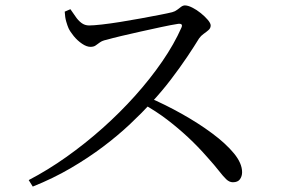

<svg xmlns="http://www.w3.org/2000/svg" viewBox="-20 -706 1040 709"><path d="M86 -41Q157 -78 226 -127Q295 -176 359 -233Q423 -290 479 -352.5Q535 -415 579 -479Q623 -543 650 -604Q657 -620 638 -618Q612 -614 575 -606Q538 -598 499.5 -589.5Q461 -581 427.5 -573Q394 -565 373 -559Q358 -556 349 -549.5Q340 -543 333 -538Q326 -533 314 -533Q300 -533 283 -544.5Q266 -556 252.5 -572.5Q239 -589 233 -602Q229 -611 224.5 -626.5Q220 -642 219 -663L240 -672Q249 -660 258.5 -645.5Q268 -631 280.5 -621.5Q293 -612 309 -612Q325 -612 356 -615.5Q387 -619 424.5 -625Q462 -631 500 -638Q538 -645 569 -651Q600 -657 616 -661Q627 -664 634.5 -670Q642 -676 649 -681Q656 -686 663 -686Q674 -686 690 -678Q706 -670 721.5 -657.5Q737 -645 747.5 -632.5Q758 -620 758 -612Q758 -602 750 -595Q742 -588 732 -581Q722 -574 715 -564Q698 -536 671.5 -496.5Q645 -457 611.5 -413Q578 -369 539 -327Q505 -290 460.5 -248Q416 -206 361 -164.5Q306 -123 241 -85Q176 -47 101 -17ZM840 -33Q827 -33 815.5 -44Q804 -55 788.5 -75Q773 -95 746 -125Q711 -165 674.5 -199Q638 -233 597.5 -264Q557 -295 507 -323L527 -347Q590 -320 651.5 -285.5Q713 -251 763.5 -213.5Q814 -176 844 -139.5Q874 -103 874 -70Q874 -55 866 -44Q858 -33 840 -33Z"/></svg>

Font: Noto Serif SC ExtraLight
Style: Regular
Weight: 400
Version: Version 2.002-H1;hotconv 1.1.0;makeotfexe 2.6.0